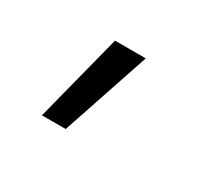

<svg xmlns="http://www.w3.org/2000/svg" viewBox="-72 -275 731 639"><g transform="rotate(30 293.0 44.5)"><path d="M129.9 212.9 216.3 -124H334.5L221.2 212.9Z"/></g></svg>

Font: Cascadia Mono PL
Style: Italic
Weight: 400
Italic angle: -10°
Monospace: yes
Designer: Aaron Bell
Foundry: Saja Typeworks
Version: Version 2404.023; ttfautohint (v1.8.4)